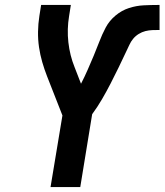

<svg xmlns="http://www.w3.org/2000/svg" viewBox="-20 -755 664 775"><path d="M184 0 232 -289 170 -447Q159 -475 150.5 -504.5Q142 -534 137.5 -564.5Q133 -595 133.5 -627Q134 -659 139 -691L146 -735H266L259 -691Q250 -637 256 -584Q262 -531 281 -484L307 -417Q321 -444 333.5 -472.5Q346 -501 358 -529.5Q370 -558 381 -587Q392 -616 406.5 -643.5Q421 -671 446 -692Q471 -713 500.5 -722.5Q530 -732 559.5 -733.5Q589 -735 619 -735Q620 -735 621 -735Q622 -735 624 -735V-634Q610 -634 595.5 -633.5Q581 -633 567 -629.5Q553 -626 540 -618Q527 -610 517.5 -598.5Q508 -587 502 -573.5Q496 -560 489 -546Q474 -514 458.5 -482Q443 -450 426.5 -418Q410 -386 392 -355Q374 -324 352 -294L304 0Z"/></svg>

Font: Iosevka Curly Extended Oblique
Style: Bold
Weight: 700
Width: 7
Italic angle: -9°
Monospace: yes
Designer: Belleve Invis
Foundry: Belleve Invis
Version: Version 11.1.0; ttfautohint (v1.8.3)